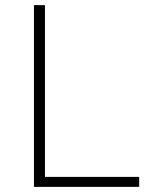

<svg xmlns="http://www.w3.org/2000/svg" viewBox="-20 -731 640 751"><path d="M155.8 -39.1V-710.9H112.8V0H524.4V-39.1Z"/></svg>

Font: Roboto Mono ExtraLight
Style: Regular
Weight: 250
Monospace: yes
Designer: Google
Version: Version 3.000